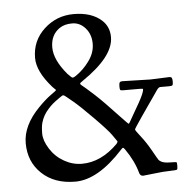

<svg xmlns="http://www.w3.org/2000/svg" viewBox="-49 -694 755 756"><g transform="rotate(-5 328.5 -316.0)"><path d="M548.1 -362.1 622.1 -365Q630.1 -365 632.6 -361Q635 -356.9 635 -345.5Q635 -334 632 -331.5Q628.9 -329.1 617.9 -329.1H584Q577.4 -329.1 569.6 -317.6Q561.8 -306.2 548.8 -287.5Q535.9 -268.8 524 -251.8Q512.2 -234.9 499.5 -216.3Q471.2 -175 470.6 -171.5Q470 -168 490.6 -142.1Q511.2 -116.2 530.4 -81.8Q549.6 -47.4 552.4 -43.8Q555.2 -40.3 562.7 -36.1Q574.5 -30 598 -30Q621.6 -30 622.8 -27.8Q624 -25.6 624 -13.9Q624 -2.2 621.6 0.4Q619.1 2.9 593.6 3.2Q568.1 3.4 530 8.2Q491.9 12.9 486.6 12.9Q475.6 12.9 471.9 1Q458.5 -48.1 425 -95.9Q419.7 -103.5 417.4 -103.6Q415 -103.8 408.9 -96.9Q308.6 12.9 219 12.9Q136.2 12.9 86.4 -34.7Q37.1 -81.5 37.1 -155Q37.1 -224.4 102.5 -291.5Q130.6 -320.3 152.3 -335.7Q174.1 -351.1 174.1 -352.4Q174.1 -353.8 172.4 -355.5Q170.7 -357.2 166.9 -360.7Q163.1 -364.3 159.9 -367.9Q103 -432.4 103 -486.1Q103 -554 152.3 -599.6Q201.4 -645 269 -645Q340.1 -645 379.9 -608.6Q408 -582.8 408 -542Q408 -465.3 282 -379.9Q271.2 -372.8 271 -370.1Q270.8 -367.4 275.6 -363.4Q280.5 -359.4 291.7 -350Q303 -340.6 322.1 -323Q341.3 -305.4 364 -282.2Q395.8 -249.5 420.9 -222.5Q446 -195.6 447.9 -195.8Q449.7 -196 454.8 -205.6Q460 -215.1 472.9 -237.4Q485.8 -259.8 493.9 -273.9Q516.1 -313.5 516.1 -326.9Q516.1 -329.1 500 -329.1H437Q427.5 -329.1 425.8 -331.8Q424.1 -334.5 424.1 -346.1Q424.1 -357.7 427 -361.3Q429.9 -365 437 -365ZM251 -54.9Q326.9 -54.9 393.1 -121.1Q397.9 -127.7 397.9 -128.8Q397.9 -129.9 397.2 -131.2Q396.5 -132.6 394.5 -135.5Q392.6 -138.4 378.5 -158.3Q364.5 -178.2 313.5 -229.9Q262.5 -281.5 239 -300.9Q215.6 -320.3 213.5 -321.9Q211.4 -323.5 210.3 -324.3Q209.2 -325.2 207.8 -326.3Q206.3 -327.4 205.4 -328Q204.6 -328.6 203.6 -329.1Q201.2 -330.1 199.2 -330.1Q197.3 -330.1 181.8 -319.1Q166.3 -308.1 157.7 -300.8Q149.2 -293.5 138.8 -281.9Q128.4 -270.3 121.5 -258.4Q114.5 -246.6 109.7 -230.5Q105 -214.4 105 -186.8Q105 -159.2 126 -126.1Q147 -93 180.7 -74Q214.4 -54.9 251 -54.9ZM224.1 -413.1Q239.7 -396 244.1 -396Q248.5 -396 255.9 -401.2Q263.2 -406.5 269.7 -411.4Q276.1 -416.3 287 -426.9Q297.9 -437.5 309.1 -452.6Q334 -485.4 334 -522.3Q334 -559.3 312.3 -584.1Q290.5 -608.9 260.1 -608.9Q229.7 -608.9 210.4 -595.7Q174.1 -570.8 174.1 -521.5Q174.1 -472.2 224.1 -413.1Z"/></g></svg>

Font: Fanwood Text
Style: Regular
Weight: 400
Version: Version 1.1001